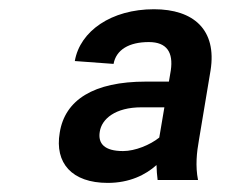

<svg xmlns="http://www.w3.org/2000/svg" viewBox="-20 -742 527 424"><path d="M218 -338.1C266 -338.1 301.5 -355.8 325.6 -377.5C326 -365.8 326.7 -354.4 328.1 -344.5H417.3C411.2 -375.4 414.4 -405.5 419.4 -433.2L445 -586.6C459.2 -676.1 407.7 -721.6 320 -721.6C225.9 -721.6 156.6 -673.3 145.2 -607.2L230.8 -600.9C236.5 -632.1 264.9 -649.1 308.6 -649.1C348.7 -649.1 362.9 -626.1 357.2 -586.6L353 -561.8H302.2C186.8 -561.8 123.2 -521.3 111.9 -448.9C100.5 -382.1 138.5 -338.1 218 -338.1ZM200.3 -451C204.5 -479.4 234.7 -505 292.3 -505H343L334.2 -452.8L331.7 -438.2C311.4 -421.9 278.4 -408.4 251.8 -408.4C210.9 -408.4 196 -424.7 200.3 -451Z"/></svg>

Font: Margiela Sans
Style: Bold Italic
Weight: 700
Italic angle: -9.39999°
Designer: Stefan Endress, Andreas Faust
Version: Version 1.100;FEAKit 1.0